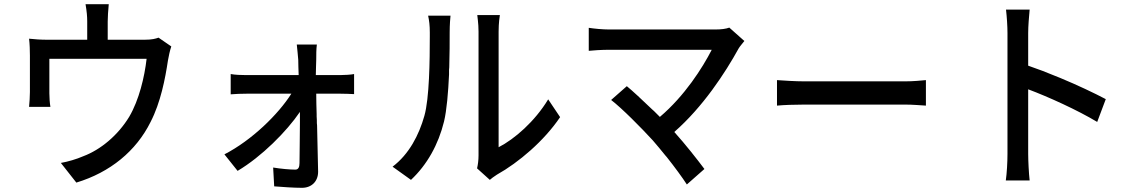

<svg xmlns="http://www.w3.org/2000/svg" viewBox="-20 -828 5440 918"><path d="M700 -245C748 -338 770 -452 783 -539C786 -558 793 -589 799 -606L738 -648C724 -643 707 -638 671 -638H495V-725C495 -750 497 -772 500 -808H389C395 -772 397 -750 397 -725V-638H207C174 -638 147 -640 119 -643C122 -620 123 -585 123 -563V-388C123 -366 121 -338 119 -317H221C218 -334 216 -362 216 -382V-547H681C671 -460 645 -350 598 -270C544 -181 461 -112 378 -81C346 -67 305 -55 271 -49L345 45C507 -4 631 -106 700 -245Z M1501 -7C1500 -67 1498 -147 1496 -229L1495 -239C1495 -250 1495 -261 1494 -271V-282C1493 -315 1492 -348 1492 -380H1609C1628 -380 1655 -379 1673 -378V-474C1660 -471 1627 -469 1607 -469H1490C1490 -498 1492 -523 1492 -542C1492 -566 1492 -593 1495 -615H1399C1402 -591 1404 -563 1406 -542C1406 -522 1407 -498 1408 -469H1156C1134 -469 1104 -470 1083 -474V-377C1106 -379 1134 -380 1158 -380H1373C1311 -282 1185 -158 1053 -90L1116 -11C1231 -79 1351 -200 1414 -293V-282V-271C1414 -269 1414 -267 1414 -265V-254V-243C1414 -167 1412 -95 1412 -48C1412 -28 1406 -17 1392 -17C1366 -17 1322 -21 1286 -27L1291 63C1329 66 1384 70 1424 70C1469 70 1501 40 1501 -7Z M2356 7C2460 -51 2582 -155 2658 -268L2601 -353C2537 -247 2440 -163 2364 -124V-677C2364 -718 2369 -750 2370 -756H2262C2262 -750 2268 -718 2268 -677V-85C2268 -62 2265 -40 2261 -23L2322 32C2329 26 2340 17 2356 7ZM2103 -247C2116 -301 2123 -386 2127 -472V-483V-494L2128 -506C2130 -568 2130 -629 2130 -674C2130 -709 2133 -746 2134 -753H2027C2032 -730 2035 -707 2035 -673V-655C2035 -539 2033 -358 2009 -274C1983 -182 1936 -91 1857 -31L1945 32C2022 -40 2076 -137 2103 -247Z M3348 -20C3312 -68 3257 -138 3204 -197C3341 -317 3447 -479 3512 -597C3518 -607 3529 -619 3539 -632L3467 -696C3451 -690 3428 -687 3400 -687H2892C2862 -687 2820 -691 2795 -695V-585C2814 -587 2856 -590 2892 -590H3383C3339 -504 3254 -370 3135 -269C3133 -271 3130 -274 3127 -277L3119 -285C3115 -289 3111 -293 3107 -297L3098 -305C3050 -351 3004 -394 2977 -416L2902 -350C2953 -311 3047 -216 3101 -157C3120 -135 3141 -110 3161 -85L3168 -77C3206 -29 3242 20 3264 54L3348 -20Z M4407 -445C4384 -443 4349 -439 4306 -439H3828C3780 -439 3724 -443 3695 -445V-323C3725 -326 3779 -328 3828 -328H4306C4345 -328 4387 -324 4407 -323V-445Z M4896 -92V-401C4992 -365 5131 -302 5226 -245L5267 -354C5212 -383 5132 -421 5050 -455L5040 -459C4990 -480 4940 -499 4896 -514V-670C4896 -705 4900 -748 4903 -782H4790C4794 -748 4797 -702 4797 -670V-92C4797 -53 4794 0 4789 35H4903C4899 0 4896 -61 4896 -92Z"/></svg>

Font: Glow Sans SC Condensed Medium
Style: Regular
Weight: 600
Width: 3
Designer: Ryoko NISHIZUKA (kana, bopomofo & ideographs); Paul D. Hunt (Latin, Greek & Cyrillic); Sandoll Communications, Soo-young
Version: Version 0.93